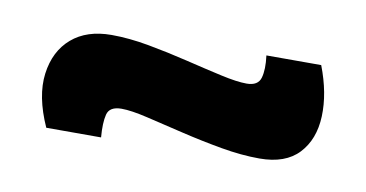

<svg xmlns="http://www.w3.org/2000/svg" viewBox="-35 -481 598 314"><g transform="rotate(10 264.5 -323.5)"><path d="M405 -245Q375 -245 341 -251Q307 -257 273.5 -265Q240 -273 212.5 -279.5Q185 -286 169 -286Q149 -286 145.5 -272Q142 -258 144 -234H53Q31 -283 36 -321Q41 -359 66 -380.5Q91 -402 132 -402Q161 -402 194 -396Q227 -390 260 -382Q293 -374 320 -368Q347 -362 363 -362Q382 -362 386 -376Q390 -390 387 -413H478Q495 -369 493.5 -330.5Q492 -292 470 -268.5Q448 -245 405 -245Z"/></g></svg>

Font: Bricolage Grotesque 12pt Bricolage Grotesque 10pt Regular
Style: Bold
Weight: 700
Designer: Mathieu Triay
Foundry: Atelier Triay
Version: Version 1.001; ttfautohint (v1.8.4.7-5d5b);gftools[0.9.33.de